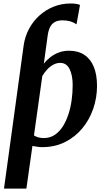

<svg xmlns="http://www.w3.org/2000/svg" viewBox="-20 -854 620 1128"><path d="M3.5 254 119 -587Q126.5 -639.5 150.5 -684.5Q174.5 -729.5 211.8 -763Q249 -796.5 295.5 -815Q342 -833.5 394.5 -833.5Q411.5 -833.5 426 -831.5Q440.5 -829.5 450 -825L429.5 -711Q412.5 -723 392.2 -728.8Q372 -734.5 347.5 -734.5Q321.5 -734.5 303.8 -725.5Q286 -716.5 275.2 -696.8Q264.5 -677 260 -644.5L237.5 -479.5Q253 -500 275.2 -517.5Q297.5 -535 325.2 -545.5Q353 -556 385.5 -556Q439 -556 475.8 -531.5Q512.5 -507 531.2 -461Q550 -415 550 -349.5Q550 -280.5 528 -216Q506 -151.5 464 -100.5Q422 -49.5 362.2 -19.5Q302.5 10.5 227 10.5Q213.5 10.5 199 8.2Q184.5 6 170.5 3.5L135 254ZM238 -43Q274 -43 301.5 -61.5Q329 -80 349 -111.2Q369 -142.5 382 -182.5Q395 -222.5 401 -266.5Q407 -310.5 407 -353.5Q407 -411.5 389 -448Q371 -484.5 334 -484.5Q311.5 -484.5 291.2 -473Q271 -461.5 255 -443.5Q239 -425.5 228.5 -407L179.5 -58.5Q190.5 -51 205 -47Q219.5 -43 238 -43Z"/></svg>

Font: Merriweather 48pt
Style: Bold Italic
Weight: 700
Italic angle: -7.8°
Version: Version 2.101